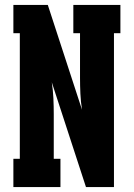

<svg xmlns="http://www.w3.org/2000/svg" viewBox="-20 -755 540 775"><path d="M34 0V-114H60V-621H34V-735H173L311 -312Q306 -344 304.5 -376.5Q303 -409 303 -441V-621H276V-735H466V-621H440V0H327L189 -423Q194 -391 195.5 -358.5Q197 -326 197 -294V-114H224V0Z"/></svg>

Font: Iosevka Slab Heavy
Style: Regular
Weight: 900
Monospace: yes
Designer: Belleve Invis
Foundry: Belleve Invis
Version: Version 11.1.0; ttfautohint (v1.8.3)